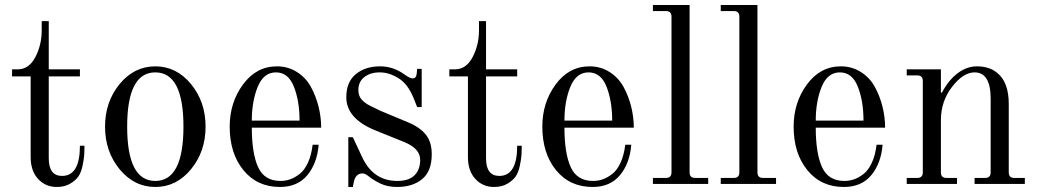

<svg xmlns="http://www.w3.org/2000/svg" viewBox="-20 -732 4130 764"><path d="M206 12Q161 12 131.5 -20Q102 -52 102 -107V-428H28V-456H50Q95 -456 120.5 -504.5Q146 -553 146 -612V-648H174V-456H298V-428H174V-102Q174 -32 227 -32Q298 -32 298 -152H316Q316 -129 315 -114Q314 -99 308.5 -72.5Q303 -46 292 -30Q281 -14 259 -1Q237 12 206 12Z M598 -12Q710 -12 710 -228Q710 -444 598 -444Q486 -444 486 -228Q486 -12 598 -12ZM598 12Q514 12 456 -58.5Q398 -129 398 -228Q398 -327 456 -397.5Q514 -468 598 -468Q682 -468 740 -397.5Q798 -327 798 -228Q798 -129 740 -58.5Q682 12 598 12Z M982 -252H1172Q1172 -330 1149.5 -387Q1127 -444 1078 -444Q1029 -444 1005.5 -386.5Q982 -329 982 -252ZM1094 12Q1003 12 948.5 -55Q894 -122 894 -228Q894 -324 947 -396Q1000 -468 1082 -468Q1126 -468 1161.5 -445.5Q1197 -423 1217 -386.5Q1237 -350 1247.5 -308Q1258 -266 1258 -224H982Q982 -122 1007 -67Q1032 -12 1096 -12Q1116 -12 1134.5 -18.5Q1153 -25 1172 -39.5Q1191 -54 1205 -84Q1219 -114 1224 -156H1248Q1242 -82 1203 -35Q1164 12 1094 12Z M1358 -345Q1358 -406 1396 -437Q1434 -468 1492 -468Q1545 -468 1589 -436Q1611 -420 1622 -420Q1636 -420 1638 -438L1640 -458H1658V-306H1640L1626 -341Q1603 -398 1565.5 -421Q1528 -444 1491 -444Q1454 -444 1430 -425.5Q1406 -407 1406 -374Q1406 -351 1418.5 -336.5Q1431 -322 1452 -311.5Q1473 -301 1494 -291L1602 -246Q1649 -227 1673.5 -197.5Q1698 -168 1698 -118Q1698 -51 1660 -19.5Q1622 12 1560 12Q1522 12 1494 -1.5Q1466 -15 1449.5 -28.5Q1433 -42 1423 -42Q1395 -42 1388 -8L1384 12H1366V-186H1384L1421 -107Q1465 -12 1561 -12Q1607 -12 1629.5 -34.5Q1652 -57 1652 -96Q1652 -141 1588 -167L1474 -213Q1358 -260 1358 -345Z M1946 12Q1901 12 1871.5 -20Q1842 -52 1842 -107V-428H1768V-456H1790Q1835 -456 1860.5 -504.5Q1886 -553 1886 -612V-648H1914V-456H2038V-428H1914V-102Q1914 -32 1967 -32Q2038 -32 2038 -152H2056Q2056 -129 2055 -114Q2054 -99 2048.5 -72.5Q2043 -46 2032 -30Q2021 -14 1999 -1Q1977 12 1946 12Z M2226 -252H2416Q2416 -330 2393.5 -387Q2371 -444 2322 -444Q2273 -444 2249.5 -386.5Q2226 -329 2226 -252ZM2338 12Q2247 12 2192.5 -55Q2138 -122 2138 -228Q2138 -324 2191 -396Q2244 -468 2326 -468Q2370 -468 2405.5 -445.5Q2441 -423 2461 -386.5Q2481 -350 2491.5 -308Q2502 -266 2502 -224H2226Q2226 -122 2251 -67Q2276 -12 2340 -12Q2360 -12 2378.5 -18.5Q2397 -25 2416 -39.5Q2435 -54 2449 -84Q2463 -114 2468 -156H2492Q2486 -82 2447 -35Q2408 12 2338 12Z M2578 0V-24H2630Q2652 -24 2652 -46V-666Q2652 -688 2630 -688H2578V-712H2724V-46Q2724 -24 2746 -24H2798V0Z M2848 0V-24H2900Q2922 -24 2922 -46V-666Q2922 -688 2900 -688H2848V-712H2994V-46Q2994 -24 3016 -24H3068V0Z M3226 -252H3416Q3416 -330 3393.5 -387Q3371 -444 3322 -444Q3273 -444 3249.5 -386.5Q3226 -329 3226 -252ZM3338 12Q3247 12 3192.5 -55Q3138 -122 3138 -228Q3138 -324 3191 -396Q3244 -468 3326 -468Q3370 -468 3405.5 -445.5Q3441 -423 3461 -386.5Q3481 -350 3491.5 -308Q3502 -266 3502 -224H3226Q3226 -122 3251 -67Q3276 -12 3340 -12Q3360 -12 3378.5 -18.5Q3397 -25 3416 -39.5Q3435 -54 3449 -84Q3463 -114 3468 -156H3492Q3486 -82 3447 -35Q3408 12 3338 12Z M3588 0V-24H3630Q3652 -24 3652 -46V-410Q3652 -432 3630 -432H3588V-456H3724V-364L3728 -363Q3754 -413 3790.5 -440.5Q3827 -468 3867 -468Q3917 -468 3948 -442Q3994 -405 3994 -319V-46Q3994 -24 4016 -24H4058V0H3858V-24H3900Q3922 -24 3922 -46V-339Q3922 -444 3858 -444Q3813 -444 3768.5 -386.5Q3724 -329 3724 -254V-46Q3724 -24 3746 -24H3788V0Z"/></svg>

Font: Old Standard TT
Style: Regular
Weight: 400
Designer: Alexey Kryukov <alexios@thessalonica.org.ru>
Version: Version 1.0